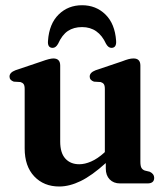

<svg xmlns="http://www.w3.org/2000/svg" viewBox="-20 -684 618 716"><path d="M72 -130.5V-352Q72 -365 68.2 -370.2Q64.5 -375.5 56.5 -378L31.5 -379.5Q15.5 -385 15.5 -398.5Q15.5 -413.5 37.5 -422L135.5 -455Q165.5 -466 179 -466Q204.5 -466 204.5 -439.5V-156Q204.5 -113.5 223.8 -92.5Q243 -71.5 275.5 -71.5Q296.5 -71.5 320 -81.8Q343.5 -92 368 -114L371 -117V-352Q371 -365 367.2 -370.2Q363.5 -375.5 355.5 -378L330.5 -379.5Q314.5 -385 314.5 -398.5Q314.5 -413.5 336.5 -422L434.5 -455Q450 -461 459.5 -463.5Q469 -466 478 -466Q503.5 -466 503.5 -439.5V-81Q503.5 -65 507.5 -58Q511.5 -51 520 -48L538.5 -43.5Q555 -35.5 555 -21Q555 0 530 0H427.5Q403.5 0 389 -15Q374.5 -30 374.5 -55.5V-76Q322.5 -29 280.8 -8.8Q239 11.5 201 11.5Q143.5 11.5 107.8 -26.2Q72 -64 72 -130.5ZM286 -583Q255 -583 233.2 -568.5Q211.5 -554 196.5 -520.5Q188 -505.5 176.5 -505.5Q156.5 -505.5 159 -532Q163.5 -595.5 198.8 -630Q234 -664.5 286 -664.5Q338 -664.5 373.2 -630Q408.5 -595.5 413 -532Q415 -505.5 395.5 -505.5Q384 -505.5 375.5 -520.5Q347 -583 286 -583Z"/></svg>

Font: Fraunces 72pt Soft SemiBold
Style: Regular
Weight: 600
Version: Version 1.000;[b76b70a41]